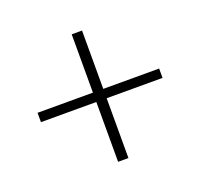

<svg xmlns="http://www.w3.org/2000/svg" viewBox="-97 -722 765 733"><g transform="rotate(-20 285.5 -355.0)"><path d="M264 -96V-614H306V-96ZM533 -339H39V-377H533Z"/></g></svg>

Font: Noto Serif JP ExtraLight ExtraLight
Style: Regular
Weight: 250
Version: Version 2.003-H1;hotconv 1.1.1;makeotfexe 2.6.0